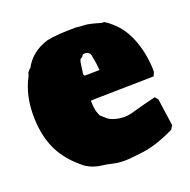

<svg xmlns="http://www.w3.org/2000/svg" viewBox="-114 -705 837 847"><g transform="rotate(-20 304.0 -281.0)"><path d="M327 -594Q331 -594 336 -593.5Q341 -593 348 -592Q350 -592 355 -591.5Q360 -591 366 -591Q387 -591 443 -574H449Q456 -574 460 -571Q461 -570 462 -568.5Q463 -567 464 -567Q469 -567 470 -564L489 -548Q538 -506 563 -433Q586 -366 586 -293L578 -274L310 -269L281 -268L282 -242L286 -218L295 -194L321 -171Q332 -162 352.5 -156Q373 -150 395 -150H400Q417 -150 442 -157.5Q467 -165 495 -172L551 -186L563 -171L581 -44L570 -26Q524 -4 487 8Q450 20 418 24Q390 27 369.5 29.5Q349 32 331 32Q301 32 277 26Q253 20 227 17Q190 13 157 -8Q87 -62 54.5 -127.5Q22 -193 20 -284Q18 -387 60 -464L65 -481Q69 -483 69.5 -484.5Q70 -486 71 -486L73 -490L79 -494Q114 -560 192 -584Q239 -594 327 -594ZM327 -473Q324 -473 320 -472.5Q316 -472 314 -467Q312 -461 305 -459Q298 -457 295 -434Q292 -409 289.5 -395Q287 -381 297 -381L363 -382L360 -412L357 -431L353 -452Q353 -456 351.5 -458Q350 -460 349 -464L339 -471Q333 -473 327 -473Z"/></g></svg>

Font: Sigmar
Style: Regular
Weight: 400
Designer: Vernon Adams
Foundry: Vernon Adams
Version: Version 1.000; ttfautohint (v1.8.4.7-5d5b);gftools[0.9.24]